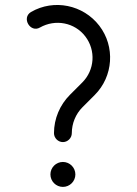

<svg xmlns="http://www.w3.org/2000/svg" viewBox="-20 -734 537 754"><path d="M102 -687C63.3 -664.2 98.9 -603.6 137 -626C197 -660 273 -646 315 -591C357 -536 352 -459 303 -410L255 -362C215 -322 192 -268 192 -211C192 -192 208 -176 227 -176C246 -176 262 -192 262 -211C262 -249 277 -286 304 -313L352 -361C425 -434 433 -551 370 -633C307 -715 192 -739 102 -687ZM178 -49C178 -22 200 0 227 0C254 0 276 -22 276 -49C276 -76 254 -98 227 -98C200 -98 178 -76 178 -49Z"/></svg>

Font: Noto Sans Duployan
Style: Regular
Weight: 400
Designer: David Corbett
Foundry: David Corbett
Version: Version 3.002